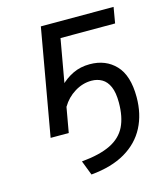

<svg xmlns="http://www.w3.org/2000/svg" viewBox="-109 -594 767 890"><g transform="rotate(-15 274.5 -149.0)"><path d="M219.5 213 192.5 143Q280 135 331.8 109.5Q383.5 84 406 38.2Q428.5 -7.5 428.5 -77Q428.5 -124.5 416 -153Q403.5 -181.5 381.5 -194.2Q359.5 -207 331.5 -207Q289 -207 250.5 -183.2Q212 -159.5 189.5 -121L150.5 -156Q170.5 -190.5 198.2 -219.2Q226 -248 262.2 -265.5Q298.5 -283 343.5 -283Q420 -283 467.2 -233.2Q514.5 -183.5 514.5 -80Q514.5 1.5 482 64.2Q449.5 127 384 165.5Q318.5 204 219.5 213ZM80.5 0 170.5 -511H519.5L506.5 -435H244.5L167.5 0Z"/></g></svg>

Font: Overpass
Style: Italic
Weight: 400
Italic angle: -10°
Designer: Delve Withrington, Dave Bailey, Thomas Jockin
Foundry: Delve Fonts LLC
Version: Version 4.000